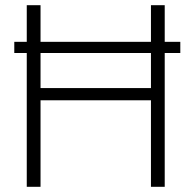

<svg xmlns="http://www.w3.org/2000/svg" viewBox="-20 -719 749 739"><path d="M83 -515H35V-558H83V-699H136V-558H561V-699H614V-558H674V-515H614V0H561V-333H136V0H83ZM561 -380V-515H136V-380Z"/></svg>

Font: Prompt ExtraLight
Style: Regular
Weight: 275
Designer: Katatrad Team
Foundry: CadsonDemak
Version: Version 1.000